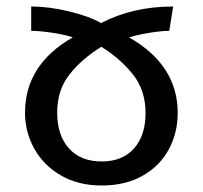

<svg xmlns="http://www.w3.org/2000/svg" viewBox="-20 -559 624 591"><path d="M204 -444Q177 -453 139 -458.5Q101 -464 76 -464V-539Q130 -539 192.5 -524Q255 -509 291 -488Q389 -539 513 -539L501 -464Q478 -464 443 -458.5Q408 -453 377 -444Q527 -359 527 -211Q527 -150 499.5 -99Q472 -48 419 -18Q366 12 293 12Q221 12 167.5 -19Q114 -50 85.5 -101.5Q57 -153 57 -212Q57 -360 204 -444ZM293 -62Q357 -62 392.5 -102Q428 -142 428 -211Q428 -281 389.5 -329.5Q351 -378 292 -415Q232 -378 194 -330Q156 -282 156 -212Q156 -143 192 -102.5Q228 -62 293 -62Z"/></svg>

Font: FiraGOUPP
Style: Medium
Weight: 400
Designer: bBox Type
Foundry: bBox Type GmbH
Version: Version 1.001